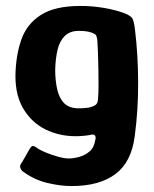

<svg xmlns="http://www.w3.org/2000/svg" viewBox="-20 -498 520 647"><path d="M32 -242Q33 -310 51.5 -363.5Q70 -417 117.5 -447.5Q165 -478 251 -478Q291 -478 329.5 -471.5Q368 -465 398 -454Q422 -445 427 -434Q432 -423 435 -397Q445 -316 445.5 -222Q446 -128 434 -39Q423 48 369 88.5Q315 129 221 129Q184 129 139.5 118.5Q95 108 56 79Q52 76 49 69Q46 62 50 55Q55 48 64.5 31Q74 14 78 7Q85 -5 89.5 -6Q94 -7 104 0Q115 8 134.5 16Q154 24 175.5 30Q197 36 211 36Q227 36 246 31Q265 26 281 13Q297 0 301 -26Q301 -27 301.5 -28Q302 -29 302 -30Q303 -37 300 -41.5Q297 -46 287 -44Q279 -42 264 -40.5Q249 -39 235 -39Q181 -39 135 -61Q89 -83 60.5 -128.5Q32 -174 32 -242ZM166 -263Q166 -226 173 -196Q180 -166 197 -149.5Q214 -133 245 -133Q259 -133 272.5 -134.5Q286 -136 296 -141Q309 -146 310 -161Q312 -181 312 -209.5Q312 -238 311.5 -268.5Q311 -299 310 -323.5Q309 -348 308 -361Q308 -367 305.5 -374.5Q303 -382 298 -384Q289 -389 276.5 -391.5Q264 -394 246 -394Q216 -394 198.5 -377Q181 -360 174 -330.5Q167 -301 166 -263Z"/></svg>

Font: Glory
Style: Bold
Weight: 700
Designer: Robert Leuschke
Foundry: Robert Leuschke
Version: Version 1.011